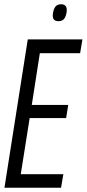

<svg xmlns="http://www.w3.org/2000/svg" viewBox="-20 -886 409 906"><path d="M1 0 111 -700H369L358 -635H168L130 -391H302L292 -329H120L78 -64H279L268 0ZM256 -786Q229 -786 229 -812Q229 -831 237.5 -848.5Q246 -866 268 -866Q295 -866 295 -839Q295 -820 286.5 -803Q278 -786 256 -786Z"/></svg>

Font: Georama Condensed
Style: Italic
Weight: 400
Width: 3
Italic angle: -9°
Designer: Jean-Baptiste Levee
Foundry: Production Type
Version: Version 1.000